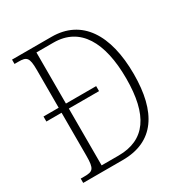

<svg xmlns="http://www.w3.org/2000/svg" viewBox="-167 -839 915 963"><g transform="rotate(-30 290.5 -357.0)"><path d="M38 0H267C449 0 531 -127 531 -346C531 -576 440 -714 267 -714H38V-689H60C108 -689 120 -680 120 -607V-388H32V-359H120V-110C120 -33 108 -25 59 -25H38ZM260 -30H162V-359H337V-388H162V-684H261C414 -684 487 -556 487 -346C487 -135 415 -30 260 -30Z"/></g></svg>

Font: Noto Serif Thai Condensed ExtraLight
Style: Regular
Weight: 200
Width: 3
Designer: Monotype Design Team
Foundry: Monotype Imaging Inc.
Version: Version 2.002